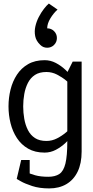

<svg xmlns="http://www.w3.org/2000/svg" viewBox="-20 -844 522 1072"><path d="M355.8 -440 435.8 -430V-70L355.8 -55ZM435.8 -70V2Q435.8 68 413.7 114Q391.5 160 350.8 184Q310.2 208 254.2 208L249.2 143Q288 143 311.5 127.3Q335 111.7 345.4 68.8Q355.8 26 355.8 -55ZM355.8 -440 385.8 -500H435.8V-430ZM397.5 -153.3 424.2 -145Q424.2 -145 414.7 -129.5Q405.2 -114 387.4 -91.2Q369.7 -68.5 345.4 -45.8Q321.2 -23 291.7 -7.5Q262.2 8 229.2 8L239.2 -57Q270.5 -57 298.6 -71.5Q326.7 -86 349.2 -105.2Q371.8 -124.3 384.7 -138.8Q397.5 -153.3 397.5 -153.3ZM397.5 -346.7Q397.5 -346.7 384.7 -361.2Q371.8 -375.7 349.2 -394.3Q326.7 -413 298.6 -427.5Q270.5 -442 239.2 -442L229.2 -508Q262.2 -508 291.7 -492.5Q321.2 -477 345.4 -454.2Q369.7 -431.5 387.4 -408.8Q405.2 -386 414.7 -370.5Q424.2 -355 424.2 -355ZM239.2 -442Q200.3 -442 175.2 -425.7Q150.2 -409.3 135.9 -381.2Q121.7 -353.2 115.6 -319.2Q109.5 -285.3 109.5 -250Q109.5 -214.7 115.6 -180.2Q121.7 -145.8 135.9 -117.8Q150.2 -89.7 175.2 -73.3Q200.3 -57 239.2 -57L229.2 8Q175.5 8 137.2 -14Q98.8 -36 74.6 -73Q50.3 -110 38.9 -156Q27.5 -202 27.5 -250Q27.5 -298 38.9 -344Q50.3 -390 74.6 -427Q98.8 -464 137.2 -486Q175.5 -508 229.2 -508ZM99.7 101.3Q108.7 106.3 127.6 116.2Q146.5 126.2 176.6 134.6Q206.7 143 250.2 143L255.2 208Q200.2 208 159.2 194.5Q118.2 181 95.8 168Q73.3 155 73.3 155ZM145.8 49.2V155H73.3L98.3 49.2ZM243.5 -685.8Q266.2 -685.8 281.9 -670.1Q297.7 -654.3 297.7 -631.7Q297.7 -609 281.9 -593.2Q266.2 -577.5 243.5 -577.5Q220.8 -577.5 205.1 -593.2Q189.3 -609 189.3 -631.7Q189.3 -654.3 205.1 -670.1Q220.8 -685.8 243.5 -685.8ZM301.3 -790.5Q278.7 -770.5 261.1 -741.2Q243.5 -711.8 243.5 -685.8L204.2 -594.2Q181.7 -615.5 176.5 -642.1Q171.3 -668.7 177.3 -696Q183.3 -723.3 196.5 -748.9Q209.7 -774.5 225.1 -794.3Q240.5 -814.2 252.7 -824.2Z"/></svg>

Font: Epunda Slab Light
Style: Regular
Weight: 300
Designer: Simon Atzbach
Foundry: typofactur
Version: Version 1.102